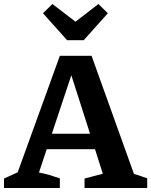

<svg xmlns="http://www.w3.org/2000/svg" viewBox="-22 -936 753 956"><path d="M645 -70Q662 -65 678.5 -59.5Q695 -54 711 -48V0H399V-47L490 -71L317 -612H350L172 -77Q199 -72 224.5 -64.5Q250 -57 276 -48V0H-2V-47L66 -78L276 -658H434ZM167 -193V-270H534V-193ZM312 -736 192 -870 239 -916 354 -828 468 -916 515 -870 395 -736Z"/></svg>

Font: Piazzolla 24pt
Style: Bold
Weight: 700
Designer: Juan Pablo del Peral
Foundry: Huerta Tipografica
Version: Version 2.005